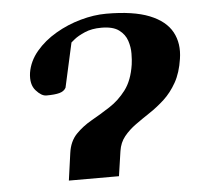

<svg xmlns="http://www.w3.org/2000/svg" viewBox="-42 -544 630 589"><g transform="rotate(-5 272.5 -250.0)"><path d="M147 0 158.7 -84Q163.6 -119.6 184.3 -141.1Q205.1 -162.6 233.2 -178.5Q261.2 -194.3 290 -212.9Q318.8 -231.4 340.8 -260.5Q362.8 -289.6 370.1 -337.9Q372.1 -351.1 372.3 -371.1Q372.6 -391.1 366 -411.1Q359.4 -431.2 341.1 -444.8Q322.8 -458.5 287.1 -458.5Q257.3 -458.5 235.8 -449.2Q214.4 -439.9 203.1 -430.7Q191.9 -421.4 191.9 -421.4L161.6 -284.7Q155.8 -273.9 141.4 -270Q127 -266.1 101.1 -266.1Q85.9 -266.1 69.1 -285.2Q52.2 -304.2 57.1 -339.8Q63 -375.5 87.9 -405Q112.8 -434.6 149.2 -455.8Q185.5 -477.1 226.6 -488.5Q267.6 -500 305.7 -500Q389.2 -500 438.5 -480.2Q487.8 -460.4 507.1 -424.8Q526.4 -389.2 519 -342.3Q512.7 -299.8 496.1 -270.5Q479.5 -241.2 457.5 -220.9Q435.5 -200.7 411.9 -185.1Q388.2 -169.4 367.2 -154.3Q346.2 -139.2 331.3 -120.8Q316.4 -102.5 312.5 -76.2L301.3 0Z"/></g></svg>

Font: Gelasio
Style: Bold Italic
Weight: 700
Italic angle: -8.5°
Designer: Eben Sorkin
Foundry: Eben Sorkin
Version: Version 1.008